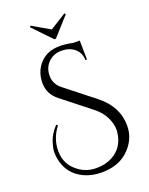

<svg xmlns="http://www.w3.org/2000/svg" viewBox="-178 -981 904 1165"><g transform="rotate(-20 274.5 -398.5)"><path d="M287 -764H277L163 -883L169 -891L283 -825L388 -891L394 -883ZM119 -266Q67 -198 67 -119Q67 -25 146 27Q192 58 250.5 58Q309 58 352 35Q433 -7 443 -106Q444 -113 444 -120Q444 -157 423.5 -200Q403 -243 357 -279L177 -421Q118 -467 118 -540Q118 -613 165 -663.5Q212 -714 292 -714Q332 -714 379 -704H419L421 -581H411Q410 -629 376.5 -656.5Q343 -684 292.5 -684Q242 -684 208 -650.5Q174 -617 174 -564.5Q174 -512 218 -477L403 -331Q513 -244 513 -121Q513 -29 440 37Q377 94 272 94Q208 94 158 70Q64 26 45 -80Q42 -96 42 -120.5Q42 -145 56 -187.5Q70 -230 110 -273Z"/></g></svg>

Font: Cinzel Decorative
Style: Regular
Weight: 400
Designer: Natanael Gama
Version: Version 1.002;PS 001.002;hotconv 1.0.56;makeotf.lib2.0.21325